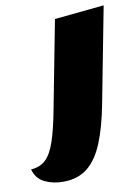

<svg xmlns="http://www.w3.org/2000/svg" viewBox="-204 -588 606 843"><g transform="rotate(-10 98.5 -166.0)"><path d="M9 200Q-36 200 -72.5 182.5Q-109 165 -121 122Q-81 120 -55.5 96Q-30 72 -12.5 20.5Q5 -31 21 -115L97 -510L318 -532L236 -106Q217 -6 189 62.5Q161 131 118 165.5Q75 200 9 200Z"/></g></svg>

Font: Sansita Swashed Light Black
Style: Regular
Weight: 900
Version: Version 1.003